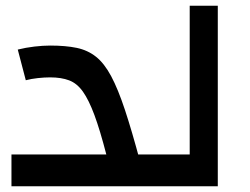

<svg xmlns="http://www.w3.org/2000/svg" viewBox="-20 -650 873 670"><path d="M445 -111H524V0H445ZM20 0V-111H351Q329 -196 309.5 -248.5Q290 -301 269.5 -330Q249 -359 221.5 -369.5Q194 -380 155 -380Q135 -380 112 -377.5Q89 -375 70 -370L42 -477Q70 -484 100 -487.5Q130 -491 155 -491Q209 -491 247.5 -483Q286 -475 315 -452Q344 -429 368 -384Q392 -339 416 -266.5Q440 -194 469 -86V0Z M740 0H484V-111H642V-630H740Z"/></svg>

Font: Changa Medium
Style: Regular
Weight: 500
Designer: Eduardo Rodriguez Tunni
Foundry: Eduardo Rodriguez Tunni
Version: Version 3.003